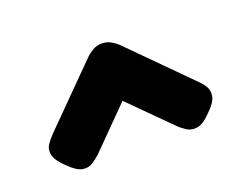

<svg xmlns="http://www.w3.org/2000/svg" viewBox="-59 -617 614 488"><g transform="rotate(-20 248.0 -373.0)"><path d="M248 -515Q262 -515 273 -508.5Q284 -502 292 -494L443 -342Q454 -332 461.5 -320Q469 -308 466 -292.5Q463 -277 441 -256Q420 -234 404 -231.5Q388 -229 376 -236.5Q364 -244 355 -253L248 -360L142 -253Q132 -244 120.5 -236.5Q109 -229 93.5 -231.5Q78 -234 56 -256Q34 -277 30.5 -292.5Q27 -308 35 -320Q43 -332 53 -342L204 -494Q212 -502 223 -508.5Q234 -515 248 -515Z"/></g></svg>

Font: Fredoka SemiBold
Style: Regular
Weight: 600
Designer: Ben Nathan
Foundry: Milena B. Brandão, Ben Nathan
Version: Version 2.001